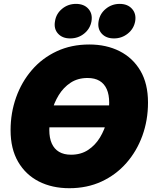

<svg xmlns="http://www.w3.org/2000/svg" viewBox="-20 -971 793 1002"><path d="M641.1 -420.9 622.6 -306.6H176.3L194.8 -420.9ZM341.8 11.2Q252 11.2 182.9 -23.9Q113.8 -59.1 74.5 -126.7Q35.2 -194.3 35.2 -291.5Q35.2 -381.8 64 -462.6Q92.8 -543.5 146.5 -605.7Q200.2 -668 276.1 -703.4Q352.1 -738.8 445.8 -738.8Q535.2 -738.8 604.2 -703.9Q673.3 -668.9 712.9 -601.6Q752.4 -534.2 752.4 -436Q752.4 -343.8 723.1 -262.9Q693.8 -182.1 639.6 -120.4Q585.4 -58.6 510 -23.7Q434.6 11.2 341.8 11.2ZM350.6 -163.6Q402.3 -163.6 439.9 -188.5Q477.5 -213.4 502 -253.9Q526.4 -294.4 538.1 -342Q549.8 -389.6 549.8 -435.1Q549.8 -477.1 537.1 -505.6Q524.4 -534.2 499.5 -549.1Q474.6 -564 437 -564Q385.7 -564 348.4 -539.3Q311 -514.6 286.4 -474.4Q261.7 -434.1 249.5 -386.5Q237.3 -338.9 237.3 -292.5Q237.3 -251 250.2 -222.2Q263.2 -193.4 288.3 -178.5Q313.5 -163.6 350.6 -163.6ZM574.7 -770.5Q533.2 -770.5 510.5 -795.9Q487.8 -821.3 494.6 -860.4Q501 -899.4 532.2 -925Q563.5 -950.7 604.5 -950.7Q646 -950.7 668.9 -925Q691.9 -899.4 685.5 -860.4Q678.7 -821.3 647.2 -795.9Q615.7 -770.5 574.7 -770.5ZM346.2 -770.5Q305.2 -770.5 282.5 -795.9Q259.8 -821.3 267.1 -860.4Q272.9 -899.4 304 -925Q335 -950.7 376.5 -950.7Q418.5 -950.7 441.2 -925Q463.9 -899.4 457.5 -860.4Q450.7 -821.3 419.4 -795.9Q388.2 -770.5 346.2 -770.5Z"/></svg>

Font: Inter 28pt Black
Style: Italic
Weight: 900
Italic angle: -9.3988°
Designer: Rasmus Andersson
Foundry: rsms
Version: Version 4.001;git-66647c0bb